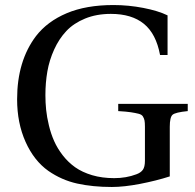

<svg xmlns="http://www.w3.org/2000/svg" viewBox="-20 -727 774 762"><path d="M47.9 -333Q47.9 -484.9 123 -584Q168 -642.1 244.9 -674.6Q321.8 -707 430.2 -707Q489.7 -707 548.8 -695.6Q607.9 -684.1 645 -666V-508.8H615.2Q599.6 -592.8 551.3 -632.3Q502.9 -671.9 419.9 -671.9Q362.8 -671.9 317.6 -653.3Q272.5 -634.8 243.4 -604Q214.4 -573.2 195.1 -530.8Q175.8 -488.3 168 -443.6Q160.2 -398.9 160.2 -349.1Q160.2 -319.8 163.1 -291.3Q166 -262.7 174.1 -229.2Q182.1 -195.8 195.1 -166.7Q208 -137.7 229.2 -110.4Q250.5 -83 278.3 -63.2Q306.2 -43.5 345.7 -31.7Q385.3 -20 433.1 -20Q481 -20 521 -35.2Q538.6 -41.5 546.9 -53Q555.2 -64.5 555.2 -88.9V-224.1Q555.2 -240.7 553.5 -249Q551.8 -257.3 547.1 -264.9Q542.5 -272.5 529.8 -275.6Q517.1 -278.8 499.5 -281.5Q481.9 -284.2 449.2 -286.1V-314.9H725.1V-286.1Q675.8 -281.2 664.8 -271.5Q653.8 -261.7 653.8 -224.1V-26.9Q600.6 -9.8 536.4 2.7Q472.2 15.1 423.8 15.1Q348.1 15.1 286.4 1.5Q224.6 -12.2 171.9 -48.8Q115.2 -88.9 81.5 -163.8Q47.9 -238.8 47.9 -333Z"/></svg>

Font: Heuristica
Style: Regular
Weight: 400
Version: Version 1.0.2